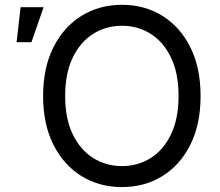

<svg xmlns="http://www.w3.org/2000/svg" viewBox="-20 -757 902 787"><path d="M480 9.8Q386.7 9.8 313.7 -35.4Q240.7 -80.6 198.7 -164.3Q156.7 -248 156.7 -363.3Q156.7 -479 198.7 -562.7Q240.7 -646.5 313.7 -691.9Q386.7 -737.3 480 -737.3Q573.2 -737.3 646 -691.9Q718.8 -646.5 760.5 -562.7Q802.2 -479 802.2 -363.3Q802.2 -248 760.5 -164.3Q718.8 -80.6 646 -35.4Q573.2 9.8 480 9.8ZM480 -76.2Q544.9 -76.2 597.4 -109.1Q649.9 -142.1 680.9 -206.3Q711.9 -270.5 711.9 -363.3Q711.9 -457 680.9 -521.2Q649.9 -585.4 597.4 -618.4Q544.9 -651.4 480 -651.4Q414.6 -651.4 361.8 -618.2Q309.1 -585 278.1 -520.8Q247.1 -456.5 247.1 -363.3Q247.1 -270.5 278.1 -206.5Q309.1 -142.6 361.8 -109.4Q414.6 -76.2 480 -76.2ZM47.9 -584 64.5 -727.5H158.7L108.9 -584Z"/></svg>

Font: Inter Variable LoSnoCo
Style: Regular
Weight: 400
Designer: Rasmus Andersson
Foundry: rsms
Version: Version 4.000;git-a52131595; featfreeze: case,dlig,ss01,ss02